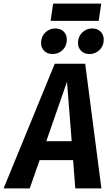

<svg xmlns="http://www.w3.org/2000/svg" viewBox="-64 -1046 614 1066"><path d="M342 -157H156L101 0H-44L240 -692H409L499 0H354ZM334 -262 308 -592 193 -262ZM164 -808Q164 -842 187 -865Q210 -888 243 -888Q272 -888 289.5 -871Q307 -854 307 -826Q307 -791 284 -768.5Q261 -746 228 -746Q199 -746 181.5 -763.5Q164 -781 164 -808ZM369 -808Q369 -842 392 -865Q415 -888 448 -888Q477 -888 494.5 -870.5Q512 -853 512 -826Q512 -792 489 -769Q466 -746 433 -746Q404 -746 386.5 -763.5Q369 -781 369 -808ZM217 -930 231 -1026H498L484 -930Z"/></svg>

Font: Fira Sans Condensed SemiBold
Style: Italic
Weight: 600
Width: 3
Italic angle: -8°
Designer: bBox Type GmbH & Carrois Corporate GbR & Edenspiekermann AG
Foundry: bBox Type GmbH & Carrois Corporate GbR & Edenspiekermann AG
Version: Version 4.301